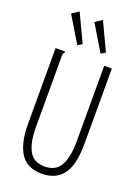

<svg xmlns="http://www.w3.org/2000/svg" viewBox="-160 -911 719 991"><g transform="rotate(20 200.0 -416.0)"><path d="M201 11Q120 11 83.5 -45Q47 -101 47 -207V-623H99V-616Q93 -612 91.5 -605Q90 -598 91 -582V-206Q91 -120 116.5 -74.5Q142 -29 202 -29Q262 -29 288 -74.5Q314 -120 314 -209V-623H356V-210Q356 -93 316.5 -41Q277 11 201 11ZM147 -675 61 -818 99 -843 171 -690ZM275 -675 189 -818 227 -843 299 -690Z"/></g></svg>

Font: Inconsolata Condensed Light
Style: Regular
Weight: 300
Width: 3
Monospace: yes
Designer: Raph Levien, Cyreal, Brenton Simpson
Foundry: Raph Levien, Cyreal, Google
Version: Version 3.001; ttfautohint (v1.8.2.53-6de2)